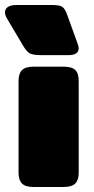

<svg xmlns="http://www.w3.org/2000/svg" viewBox="-34 -746 374 766"><path d="M58 -564 -6 -672Q-14 -685 -14 -697Q-14 -711 -2 -718.5Q10 -726 31 -726H174Q205 -726 215.5 -718Q226 -710 234 -687L276 -571Q280 -559 280 -554Q280 -526 239 -526H132Q98 -526 85 -533Q72 -540 58 -564ZM40 -57V-423Q40 -452 53.5 -466Q67 -480 100 -480H219Q253 -480 266.5 -466.5Q280 -453 280 -423V-57Q280 -28 266.5 -14Q253 0 219 0H100Q67 0 53.5 -14Q40 -28 40 -57Z"/></svg>

Font: Mitr
Style: Bold
Weight: 700
Designer: Thanarat Vachiruckul
Foundry: Cadson Demak
Version: Version 1.002